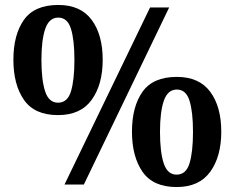

<svg xmlns="http://www.w3.org/2000/svg" viewBox="-20 -744 946 774"><path d="M240 0 585 -714H662L318 0ZM214 -280Q119 -280 76.5 -341.5Q34 -403 34 -503Q34 -604 76.5 -664Q119 -724 215 -724Q305 -724 349.5 -664Q394 -604 394 -503Q394 -403 349.5 -341.5Q305 -280 214 -280ZM214 -330Q252 -330 266 -375.5Q280 -421 280 -503Q280 -583 266 -628Q252 -673 215 -673Q178 -673 162.5 -628Q147 -583 147 -503Q147 -421 162 -375.5Q177 -330 214 -330ZM692 10Q597 10 554.5 -51.5Q512 -113 512 -213Q512 -314 554.5 -374Q597 -434 693 -434Q783 -434 827.5 -374Q872 -314 872 -213Q872 -113 827.5 -51.5Q783 10 692 10ZM692 -40Q730 -40 744 -85.5Q758 -131 758 -213Q758 -293 744 -338Q730 -383 693 -383Q656 -383 640.5 -338Q625 -293 625 -213Q625 -131 640 -85.5Q655 -40 692 -40Z"/></svg>

Font: Noto Naskh Arabic
Style: Bold
Weight: 700
Designer: Monotype Design Team, David Williams, Mohamad Dakak and Nizar Qandah
Foundry: Monotype Imaging Inc.
Version: Version 2.016